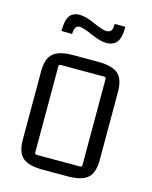

<svg xmlns="http://www.w3.org/2000/svg" viewBox="-104 -738 642 813"><g transform="rotate(15 216.5 -331.5)"><path d="M134 -581 87 -582Q87 -629 101 -648.5Q115 -668 145 -668Q171 -668 212 -649.5Q253 -631 270 -631Q285 -631 291 -639Q297 -647 297 -669H344Q344 -620 328.5 -601Q313 -582 282 -582Q257 -582 215 -600.5Q173 -619 158 -619Q134 -619 134 -581ZM48 -96V-394Q48 -451 74.5 -473.5Q101 -496 162 -496H271Q332 -496 358.5 -473.5Q385 -451 385 -394V-96Q385 -39 358.5 -16.5Q332 6 271 6H162Q101 6 74.5 -16.5Q48 -39 48 -96ZM311 -442H122Q113 -442 113 -434V-56Q113 -48 122 -48H311Q320 -48 320 -56V-434Q320 -442 311 -442Z"/></g></svg>

Font: Gemunu Libre Light
Style: Regular
Weight: 300
Designer: Puspanada Ekanayake, Sola Matas, Pathum Egodawatta, Kosala Senevirathne
Foundry: mooniak
Version: Version 1.100